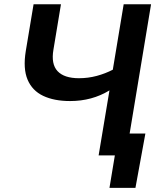

<svg xmlns="http://www.w3.org/2000/svg" viewBox="-20 -748 768 924"><path d="M317.4 -261.7Q240.7 -261.7 188 -286.6Q135.3 -311.5 112.8 -364.5Q90.3 -417.5 104 -502L141.6 -727.5H273.4L237.3 -509.8Q225.1 -439.5 257.1 -405.5Q289.1 -371.6 359.9 -371.6Q404.3 -371.6 445.8 -382.8Q487.3 -394 522.9 -412.6L575.2 -727.5H707L586.4 0H454.6L506.8 -313Q422.9 -261.7 317.4 -261.7ZM506.8 156.2 532.7 0H492.2L509.3 -105.5H679.7L631.8 156.2Z"/></svg>

Font: Inter Semi Bold
Style: Italic
Weight: 600
Italic angle: -9.39999°
Designer: Rasmus Andersson
Foundry: rsms
Version: Version 4.000;git-3c8e0fc